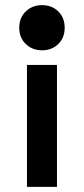

<svg xmlns="http://www.w3.org/2000/svg" viewBox="-20 -528 327 748"><path d="M85 200V-275H202V200ZM144 -508Q182 -508 207 -483.5Q232 -459 232 -420Q232 -381 207 -356.5Q182 -332 144 -332Q106 -332 80.5 -356.5Q55 -381 55 -420Q55 -459 80.5 -483.5Q106 -508 144 -508Z"/></svg>

Font: Space Grotesk Light SemiBold
Style: Regular
Weight: 600
Version: Version 2.000